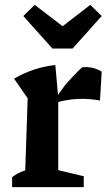

<svg xmlns="http://www.w3.org/2000/svg" viewBox="-20 -771 447 791"><path d="M392 -357Q298 -374 210 -348V-366Q234 -404 261 -435Q288 -466 319 -494Q340 -496 360.5 -491.5Q381 -487 399 -476ZM30 0V-41Q42 -50 54.5 -57Q67 -64 84 -69L94 -366L38 -447Q119 -494 208 -503L220 -367V-70L325 -45V0ZM196 -571 76 -705 123 -751 238 -663 352 -751 399 -705 279 -571Z"/></svg>

Font: Piazzolla 24pt
Style: Bold
Weight: 700
Designer: Juan Pablo del Peral
Foundry: Huerta Tipografica
Version: Version 2.005